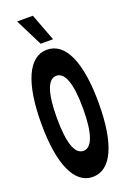

<svg xmlns="http://www.w3.org/2000/svg" viewBox="-196 -1110 792 1192"><g transform="rotate(-20 200.0 -514.0)"><path d="M190 -1048H86L176 -868H258ZM199 20C322 20 389 -131 389 -400C389 -669 322 -820 199 -820C78 -820 10 -669 10 -400C10 -131 78 20 199 20ZM199 -152C142 -152 113 -236 113 -400C113 -564 142 -648 199 -648C256 -648 286 -564 286 -400C286 -236 256 -152 199 -152Z"/></g></svg>

Font: Yard Headline
Style: Regular
Weight: 400
Monospace: yes
Designer: Roman Shamin
Foundry: Evil Martians
Version: Version 1.000